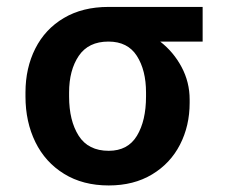

<svg xmlns="http://www.w3.org/2000/svg" viewBox="-20 -534 669 563"><path d="M297.9 -513.7H574.2V-412.1H449.7Q488.8 -381.8 512.5 -337.4Q536.1 -293 536.1 -242.2V-232.4Q536.1 -165 507.8 -109.9Q479.5 -54.7 425.8 -22.5Q372.1 9.8 298.8 9.8Q223.1 9.8 168 -24.2Q112.8 -58.1 83.7 -117.4Q54.7 -176.8 54.7 -251V-262.7Q54.7 -334.5 83.5 -391.6Q112.3 -448.7 167.2 -481.2Q222.2 -513.7 297.9 -513.7ZM298.8 -91.8Q355 -91.8 381.6 -136Q408.2 -180.2 408.2 -251V-262.7Q408.2 -328.1 381.3 -370.1Q354.5 -412.1 297.9 -412.1Q239.3 -412.1 210.9 -370.1Q182.6 -328.1 182.6 -262.7V-251Q182.6 -180.2 210.7 -136Q238.8 -91.8 298.8 -91.8Z"/></svg>

Font: Pretendard GOV SemiBold
Style: Regular
Weight: 600
Designer: Base glyphs from Inter by Rasmus Andersson; Hangeul glyphs from Noto Sans CJK(Source Han Sans) by Jang Soo-young and Kan
Foundry: Kil Hyung-jin
Version: Version 1.309